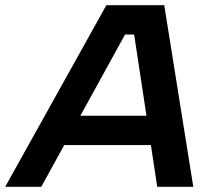

<svg xmlns="http://www.w3.org/2000/svg" viewBox="-63 -720 821 740"><path d="M454 -587H419L96 0H-43L347 -700H570L682 0H543ZM163 -274H571L548 -161H141Z"/></svg>

Font: Albert Sans
Style: Bold Italic
Weight: 700
Italic angle: -11.25°
Designer: Andreas Rasmussen
Foundry: a.Foundry
Version: Version 1.025